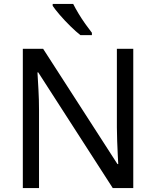

<svg xmlns="http://www.w3.org/2000/svg" viewBox="-20 -964 800 984"><path d="M663 0H558L176 -593H172Q174 -558 177 -506Q180 -454 180 -399V0H97V-714H201L582 -123H586Q585 -139 583.5 -171Q582 -203 580.5 -241Q579 -279 579 -311V-714H663ZM355 -944Q366 -922 382.5 -894.5Q399 -867 417.5 -841Q436 -815 451 -796V-784H392Q369 -802 340 -830.5Q311 -859 286.5 -887.5Q262 -916 250 -934V-944Z"/></svg>

Font: Noto Sans Living
Style: Regular
Weight: 400
Designer: Monotype Design Team
Foundry: Monotype Imaging Inc.
Version: Version 2.013; ttfautohint (v1.8.4.7-5d5b)